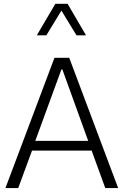

<svg xmlns="http://www.w3.org/2000/svg" viewBox="-20 -963 632 983"><path d="M144 -191.9 73.2 0H7.8L258.8 -667H334.5L585 0H519L449.2 -191.9ZM294.4 -607.4 160.6 -241.7H431.6L299.3 -607.4ZM420.4 -782.2H371.6L294.4 -908.7L217.3 -782.2H168.5L263.2 -943.4H326.2Z"/></svg>

Font: Estedad-FD Light
Style: Regular
Weight: 300
Designer: Amin Abedi
Version: Version 7.3